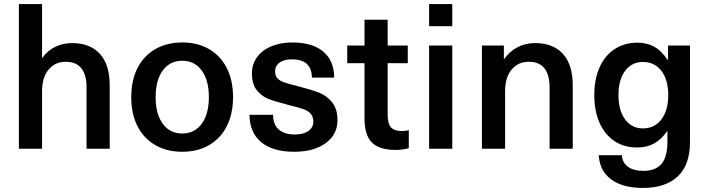

<svg xmlns="http://www.w3.org/2000/svg" viewBox="-20 -732 3489 945"><path d="M189 -448Q215 -484 253 -502Q291 -520 335 -520Q423 -520 471.5 -467Q520 -414 520 -311V0H406V-301Q406 -428 303 -428Q252 -428 219.5 -390Q187 -352 187 -282V0H73V-712H187V-448Z M877 -523Q953 -523 1009.5 -490Q1066 -457 1096.5 -396.5Q1127 -336 1127 -254Q1127 -172 1096.5 -111.5Q1066 -51 1009.5 -18Q953 15 877 15Q801 15 744 -18Q687 -51 656.5 -111.5Q626 -172 626 -254Q626 -336 656.5 -396.5Q687 -457 744 -490Q801 -523 877 -523ZM877 -433Q816 -433 781 -385Q746 -337 746 -254Q746 -171 781 -123Q816 -75 877 -75Q938 -75 973 -123Q1008 -171 1008 -254Q1008 -337 973 -385Q938 -433 877 -433Z M1625 -350H1515Q1515 -395 1490 -417.5Q1465 -440 1418 -440Q1378 -440 1356 -424Q1334 -408 1334 -380Q1334 -359 1345.5 -346.5Q1357 -334 1379 -326.5Q1401 -319 1449 -307Q1515 -290 1551.5 -275.5Q1588 -261 1614.5 -228.5Q1641 -196 1641 -140Q1641 -70 1583 -27.5Q1525 15 1428 15Q1324 15 1266.5 -31.5Q1209 -78 1208 -167H1324Q1324 -120 1351.5 -95Q1379 -70 1430 -70Q1473 -70 1497.5 -87Q1522 -104 1522 -133Q1522 -158 1509 -172.5Q1496 -187 1471.5 -195.5Q1447 -204 1394 -217Q1335 -232 1301.5 -245Q1268 -258 1244 -288Q1220 -318 1220 -371Q1220 -416 1245 -450.5Q1270 -485 1315 -504Q1360 -523 1419 -523Q1517 -523 1570.5 -478.5Q1624 -434 1625 -350Z M1992 -92V-3Q1961 6 1928 6Q1847 6 1810.5 -30.5Q1774 -67 1774 -150V-421H1689V-508H1774V-635H1888V-508H1987V-421H1888V-167Q1888 -124 1904 -105.5Q1920 -87 1957 -87Q1979 -87 1992 -92Z M2092 0V-508H2206V0ZM2092 -603V-712H2206V-603Z M2799 -311V0H2685V-301Q2685 -428 2582 -428Q2531 -428 2498.5 -390Q2466 -352 2466 -282V0H2352V-508H2460V-442H2462Q2487 -478 2526 -499Q2565 -520 2614 -520Q2702 -520 2750.5 -467Q2799 -414 2799 -311Z M3266 -437H3268V-508H3376V-32Q3376 80 3315.5 136.5Q3255 193 3145 193Q3044 193 2987.5 150.5Q2931 108 2927 32H3041Q3043 69 3071 89Q3099 109 3147 109Q3206 109 3235.5 75Q3265 41 3265 -36V-86H3263Q3235 -45 3199 -25.5Q3163 -6 3116 -6Q3052 -6 3004.5 -37.5Q2957 -69 2931 -127.5Q2905 -186 2905 -264Q2905 -342 2931 -400.5Q2957 -459 3005.5 -490.5Q3054 -522 3118 -522Q3165 -522 3201 -501.5Q3237 -481 3266 -437ZM3144 -100Q3202 -100 3235.5 -144.5Q3269 -189 3269 -264Q3269 -339 3235.5 -383Q3202 -427 3144 -427Q3089 -427 3056.5 -383Q3024 -339 3024 -264Q3024 -189 3056.5 -144.5Q3089 -100 3144 -100Z"/></svg>

Font: CST
Style: Medium
Weight: 500
Version: Version 1.00